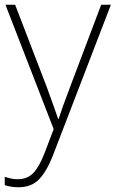

<svg xmlns="http://www.w3.org/2000/svg" viewBox="-23 -550 489 812"><path d="M0 -530H41L174 -184Q191 -138 203 -104Q215 -70 223 -47H225Q232 -69 244 -103Q256 -137 273 -181L405 -530H446L201 107Q175 174 142.5 208Q110 242 55 242Q25 242 -3 233V198Q11 202 23.5 205Q36 208 52 208Q92 208 117.5 182Q143 156 166 96L204 -4Z"/></svg>

Font: Noto Sans Gujarati UI ExtraLight
Style: Regular
Weight: 200
Designer: Jelle Bosma - Monotype Design Team, Universal Thirst
Foundry: Monotype Imaging Inc.
Version: Version 2.106; ttfautohint (v1.8.4.7-5d5b)